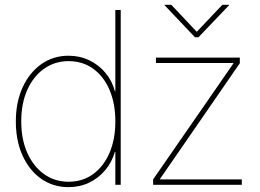

<svg xmlns="http://www.w3.org/2000/svg" viewBox="-20 -769 1082 799"><path d="M265.1 9.8Q201.2 9.8 151.6 -24.9Q102.1 -59.6 74 -121.3Q45.9 -183.1 45.9 -263.7Q45.9 -343.8 74.2 -405.5Q102.5 -467.3 152.1 -502.2Q201.7 -537.1 265.1 -537.1Q312 -537.1 351.6 -518.1Q391.1 -499 418.9 -465.8Q446.8 -432.6 458 -389.6H460V-727.5H482.4V0H460V-136.7H458Q445.8 -94.2 418 -61Q390.1 -27.8 351.1 -9Q312 9.8 265.1 9.8ZM265.1 -12.7Q324.2 -12.7 367.9 -44.7Q411.6 -76.7 435.8 -133.1Q460 -189.5 460 -263.7Q460 -338.4 435.8 -394.8Q411.6 -451.2 367.9 -482.9Q324.2 -514.6 265.1 -514.6Q208 -514.6 163.3 -482.9Q118.7 -451.2 93.5 -394.8Q68.4 -338.4 68.4 -263.7Q68.4 -189.5 93.5 -133.1Q118.7 -76.7 163.1 -44.7Q207.5 -12.7 265.1 -12.7ZM617.2 0V-22.5L951.2 -504.9V-506.8H628.9V-529.3H978V-505.9L645.5 -23.9V-22.5H986.3V0ZM692.9 -749 798.8 -636.7 905.3 -749H933.1V-747.1L805.7 -613.8H791.5L665 -747.1V-749Z"/></svg>

Font: Inter 24pt Thin
Style: Regular
Weight: 250
Designer: Rasmus Andersson
Foundry: rsms
Version: Version 4.001;git-66647c0bb